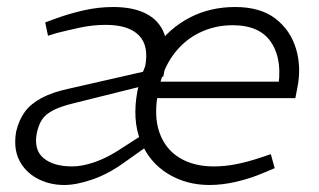

<svg xmlns="http://www.w3.org/2000/svg" viewBox="-20 -521 910 548"><path d="M163 7Q121 7 86.5 -11.5Q52 -30 35 -63.5Q18 -97 26 -145Q34 -179 51 -202Q68 -225 99 -241.5Q130 -258 177 -268L414 -322L406 -280L189 -226Q152 -217 130.5 -205.5Q109 -194 99.5 -179Q90 -164 85 -141Q76 -93 104.5 -69.5Q133 -46 186 -46Q213 -46 246.5 -57Q280 -68 315 -90L385 -135L402 -105L330 -54Q288 -24 243 -8.5Q198 7 163 7ZM388 -299 394 -330Q406 -390 376.5 -420Q347 -450 282 -450Q244 -450 207.5 -442Q171 -434 143 -427L117 -419L109 -457L139 -468Q177 -482 219 -491.5Q261 -501 303 -501Q360 -501 397 -482Q434 -463 448.5 -425.5Q463 -388 452 -333L446 -302ZM578 7Q511 7 458.5 -25.5Q406 -58 381.5 -118Q357 -178 372 -260Q387 -333 425.5 -387Q464 -441 522 -471Q580 -501 651 -501Q723 -501 766 -468Q809 -435 825 -381.5Q841 -328 828 -267L823 -241H399L408 -288H802L772 -262Q788 -345 756 -397Q724 -449 644 -449Q593 -449 549 -427.5Q505 -406 474.5 -364.5Q444 -323 432 -262Q418 -191 435 -143Q452 -95 492.5 -70.5Q533 -46 590 -46Q622 -46 654.5 -52.5Q687 -59 720 -70L753 -81L764 -41L733 -28Q696 -12 655.5 -2.5Q615 7 578 7Z"/></svg>

Font: REM ExtraLight
Style: Italic
Weight: 250
Italic angle: -11°
Designer: Octavio Pardo
Foundry: Ashler Design
Version: Version 1.005;gftools[0.9.28]